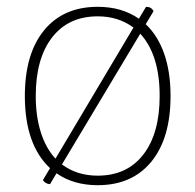

<svg xmlns="http://www.w3.org/2000/svg" viewBox="-20 -532 574 564"><path d="M481 -250Q481 -126 424.5 -57Q368 12 267 12Q196 12 146 -23L127 9Q113 8 106 -3L127 -38Q53 -107 53 -250Q53 -374 109.5 -443Q166 -512 267 -512Q338 -512 388 -477L409 -512Q425 -512 431 -499L408 -461Q444 -427 462.5 -373.5Q481 -320 481 -250ZM143 -66 372 -451Q328 -484 267 -484Q181 -484 133 -422Q85 -360 85 -250Q85 -190 100 -143Q115 -96 143 -66ZM449 -250Q449 -371 392 -433L162 -49Q206 -16 267 -16Q353 -16 401 -78Q449 -140 449 -250Z"/></svg>

Font: Arima Madurai Thin
Style: Regular
Weight: 250
Designer: Joana Correia and Natanael Gama
Foundry: NDISCOVER
Version: Version 1.019; ttfautohint (v1.5) -l 7 -r 28 -G 50 -x 13 -D 